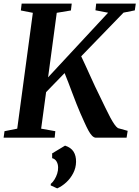

<svg xmlns="http://www.w3.org/2000/svg" viewBox="-28 -763 772 1064"><path d="M-8 0 -3 -36 67.5 -50 154 -692 87.5 -705 92 -743H369.5L365 -705L286.5 -692L238.5 -334.5L571 -692.5L501 -706L505 -743H724.5L719 -705.5L656.5 -693L422 -451Q432 -430 444.8 -402.2Q457.5 -374.5 471.2 -344.2Q485 -314 498.2 -285.2Q511.5 -256.5 523 -234Q541 -197 555.8 -166.2Q570.5 -135.5 583 -112.2Q595.5 -89 606 -74Q616.5 -59 625.5 -53L679.5 -38L673.5 0H501.5Q491.5 -1 481.5 -11.5Q471.5 -22 461.5 -40.5Q451.5 -59 440.8 -83Q430 -107 417.5 -135Q408 -157 396.5 -185.8Q385 -214.5 373.5 -245.5Q362 -276.5 350.8 -305.5Q339.5 -334.5 330 -358L227.5 -252.5L200 -50L278.5 -36L275 0ZM253 264.5 253.5 256Q264.5 247 274 231.8Q283.5 216.5 289 199Q294.5 181.5 294 165.5Q294 146.5 285.5 132Q277 117.5 261 113.5V87L332.5 44Q365 54.5 379.5 77.2Q394 100 393.5 134Q393 167 378 196.2Q363 225.5 339.5 247.2Q316 269 289 281Z"/></svg>

Font: Merriweather 60pt SemiBold
Style: Italic
Weight: 600
Italic angle: -7.8°
Version: Version 2.101